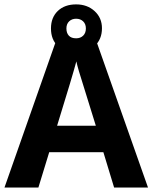

<svg xmlns="http://www.w3.org/2000/svg" viewBox="-20 -837 681 857"><path d="M489.3 0 441.4 -157.7H199.7L151.4 0H0L233.9 -665.5H405.8L640.6 0ZM407.7 -275.9Q340.8 -490.2 332.5 -518.3Q324.2 -546.4 320.8 -563Q305.7 -504.9 234.9 -275.9ZM435.1 -710.9Q435.1 -661.6 402.8 -631.8Q370.6 -602.1 319.8 -602.1Q269 -602.1 238.3 -631.1Q207.5 -660.2 207.5 -710Q207.5 -758.8 238 -788.1Q268.6 -817.4 319.8 -817.4Q369.6 -817.4 402.3 -787.4Q435.1 -757.3 435.1 -710.9ZM363.3 -710Q363.3 -730 351.1 -741.7Q338.9 -753.4 319.8 -753.4Q300.8 -753.4 288.6 -741.7Q276.4 -730 276.4 -710Q276.4 -689.5 287.4 -677.7Q298.3 -666 319.8 -666Q338.9 -666 351.1 -677.7Q363.3 -689.5 363.3 -710Z"/></svg>

Font: Bpm'online Open Sans
Style: Bold
Weight: 700
Foundry: Ascender Corporation
Version: Version 1.10